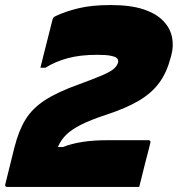

<svg xmlns="http://www.w3.org/2000/svg" viewBox="-57 -740 704 760"><path d="M381 -720Q460 -720 511 -703Q562 -686 589.5 -657Q617 -628 624 -592.5Q631 -557 621 -521L618 -510Q603 -453 573.5 -412.5Q544 -372 493.5 -342Q443 -312 364 -286Q303 -266 265 -247Q227 -228 205.5 -207Q184 -186 172 -158H192Q260 -185 367 -185H530Q541 -185 538 -174Q537 -169 530.5 -144Q524 -119 516 -88Q508 -57 502 -31.5Q496 -6 494 0H-28Q-39 0 -36 -11L0 -156Q17 -223 44 -267Q71 -311 121 -343.5Q171 -376 255 -406Q315 -428 346.5 -441.5Q378 -455 391.5 -466Q405 -477 409 -489L410 -492Q414 -504 403 -512Q398 -516 380.5 -519.5Q363 -523 327 -523Q260 -523 210.5 -509.5Q161 -496 123 -472H103Q108 -493 116 -524.5Q124 -556 133 -591.5Q142 -627 150 -659Q152 -667 154.5 -670.5Q157 -674 167 -678Q203 -695 254.5 -707.5Q306 -720 381 -720Z"/></svg>

Font: Recursive Sn Lnr St XBk
Style: Italic
Weight: 1000
Italic angle: -15°
Version: Version 1.079;hotconv 1.0.112;makeotfexe 2.5.65598; ttfautoh